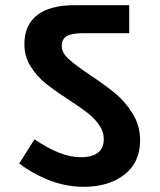

<svg xmlns="http://www.w3.org/2000/svg" viewBox="-20 -713 616 740"><path d="M54 -83 113 -176Q215 -107 290 -107Q380 -107 380 -177Q380 -206 362 -231.5Q344 -257 318.5 -277Q293 -297 246 -328Q190 -364 156 -391.5Q122 -419 98 -457Q74 -495 74 -543Q74 -616 123 -654.5Q172 -693 268 -693H478V-585H298Q256 -585 237 -573.5Q218 -562 218 -536Q218 -510 243.5 -486.5Q269 -463 327 -424Q387 -384 425.5 -352Q464 -320 492 -274Q520 -228 520 -172Q520 -87 459.5 -40Q399 7 303 7Q235 7 170.5 -18Q106 -43 54 -83Z"/></svg>

Font: FiraGOUPP
Style: Bold
Weight: 700
Designer: bBox Type
Foundry: bBox Type GmbH
Version: Version 1.001